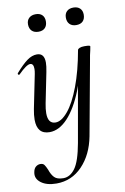

<svg xmlns="http://www.w3.org/2000/svg" viewBox="-96 -657 646 994"><g transform="rotate(-10 226.5 -160.0)"><path d="M15 205Q18 185 29 176Q40 167 53 167Q67 167 73.5 175.5Q80 184 88 203Q97 230 111.5 245Q126 260 159 260Q194 260 220.5 224Q247 188 264 94L333 -297L348 -380Q349 -386 358.5 -390Q368 -394 383 -394Q402 -394 408 -392.5Q414 -391 414 -388L410 -367Q408 -360 404.5 -343Q401 -326 399 -312L329 70Q311 164 255 222.5Q199 281 119 281Q68 281 38.5 259Q9 237 15 205ZM64 -64Q64 -88 70 -119L106 -297Q109 -312 109 -323Q109 -352 91 -352Q72 -352 29 -309Q27 -307 25 -307Q22 -307 20 -310.5Q18 -314 21 -317Q56 -357 82 -376Q108 -395 134 -395Q173 -395 173 -346Q173 -327 167 -297L135 -138Q129 -108 129 -86Q129 -31 169 -31Q200 -31 234.5 -72.5Q269 -114 299 -193.5Q329 -273 348 -380L361 -376Q341 -260 306 -172Q271 -84 225.5 -35.5Q180 13 130 13Q64 13 64 -64ZM116 -556Q116 -577 129 -589Q142 -601 164 -601Q186 -601 198 -589Q210 -577 210 -556Q210 -534 198 -521.5Q186 -509 164 -509Q141 -509 128.5 -521.5Q116 -534 116 -556ZM315 -556Q315 -577 327.5 -589Q340 -601 362 -601Q384 -601 396.5 -589Q409 -577 409 -556Q409 -534 397 -521.5Q385 -509 362 -509Q340 -509 327.5 -521.5Q315 -534 315 -556Z"/></g></svg>

Font: Cormorant Garamond Medium
Style: Italic
Weight: 500
Italic angle: -10°
Designer: Christian Thalmann (Catharsis Fonts)
Foundry: Catharsis Fonts
Version: Version 4.000